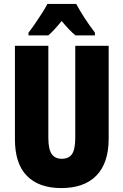

<svg xmlns="http://www.w3.org/2000/svg" viewBox="-20 -1013 628 977"><path d="M533 -308Q533 -184 471 -120Q409 -56 292 -56Q178 -56 117 -118Q56 -180 56 -304V-780H226V-312Q226 -254 243 -229.5Q260 -205 294 -205Q330 -205 346.5 -229Q363 -253 363 -313V-780H533ZM368 -993Q402 -928 463 -847V-833H364Q334 -857 294 -906Q250 -853 226 -833H125V-847Q139 -864 158 -892Q177 -920 195 -948Q213 -976 221 -993Z"/></svg>

Font: Noto Sans Malayalam UI ExtraCondensed Black
Style: Regular
Weight: 900
Width: 2
Designer: Jelle Bosma - Monotype Design Team
Foundry: Monotype Imaging Inc.
Version: Version 2.104; ttfautohint (v1.8.4.7-5d5b)